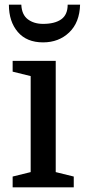

<svg xmlns="http://www.w3.org/2000/svg" viewBox="-20 -800 362 820"><path d="M111 -475 34 -494V-540H218V-65L295 -46V0H34V-46L111 -65ZM322 -780H269Q269 -737 241.5 -717.5Q214 -698 164 -698Q125 -698 99 -717.5Q73 -737 71 -780H18Q18 -708 56 -663.5Q94 -619 164 -619Q231 -619 275.5 -661.5Q320 -704 322 -780Z"/></svg>

Font: Domine Medium
Style: Regular
Weight: 500
Designer: Pablo Impallari, Rodrigo Fuenzalida, Brenda Gallo
Foundry: Pablo Impallari, Rodrigo Fuenzalida, Brenda Gallo
Version: Version 2.000